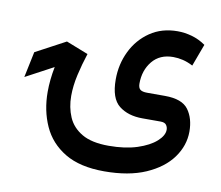

<svg xmlns="http://www.w3.org/2000/svg" viewBox="-73 -486 947 821"><g transform="rotate(10 400.5 -75.5)"><path d="M428.2 246.6Q322.8 246.6 257.3 207.3Q191.9 168 161.9 101.3Q131.8 34.7 131.8 -46.4Q131.8 -98.6 143.1 -155.8L22.5 -91.3L45.9 -203.1L175.8 -272.5L271.5 -234.9Q255.9 -187.5 244.9 -139.2Q233.9 -90.8 233.9 -46.9Q233.9 2.9 251.7 44.4Q269.5 85.9 312 110.8Q354.5 135.7 428.2 135.7Q499.5 135.7 551.8 118.7Q604 101.6 632.6 75.9Q661.1 50.3 661.1 25.4Q661.1 13.7 654.3 4.4Q647.5 -4.9 629.4 -4.9H550.3Q487.8 -4.9 448.5 -35.9Q409.2 -66.9 409.2 -149.4Q409.2 -215.3 436.8 -272Q464.4 -328.6 515.1 -363.3Q565.9 -397.9 634.8 -397.9Q665 -397.9 696.5 -389.2Q728 -380.4 756.8 -360.4L721.2 -264.2Q698.7 -275.9 677.5 -281Q656.2 -286.1 635.3 -286.1Q577.1 -286.1 544.7 -246.6Q512.2 -207 512.2 -149.4Q512.2 -130.9 521.2 -123.5Q530.3 -116.2 551.3 -116.2H628.9Q703.1 -116.2 730.7 -78.9Q758.3 -41.5 758.3 16.1Q758.3 77.1 720 129.9Q681.6 182.6 608.2 214.6Q534.7 246.6 428.2 246.6Z"/></g></svg>

Font: Vazirmatn RD Medium
Style: Regular
Weight: 500
Designer: Saber Rastikerdar
Foundry: Saber Rastikerdar
Version: Version 33.003